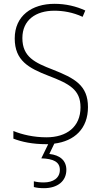

<svg xmlns="http://www.w3.org/2000/svg" viewBox="-20 -744 529 1004"><path d="M327 144C327 96 294 67 238 61L264 7C369 -6 440 -71 440 -184C440 -298 370 -335 256 -380C163 -416 97 -446 97 -545C97 -639 167 -688 264 -688C309 -688 360 -680 412 -656L426 -689C379 -711 324 -724 265 -724C146 -724 57 -661 57 -543C57 -427 130 -388 233 -348C343 -306 401 -275 401 -183C401 -80 328 -26 223 -26C157 -26 96 -40 50 -59V-19C94 -2 150 10 222 10C225 10 228 10 232 10L196 84C258 86 293 102 293 144C293 187 258 210 209 210C189 210 172 208 157 204V234C171 238 189 240 210 240C281 240 327 203 327 144Z"/></svg>

Font: Noto Sans Devanagari UI SemiCondensed ExtraLight
Style: Regular
Weight: 200
Width: 4
Designer: Jelle Bosma - Monotype Design Team
Foundry: Monotype Imaging Inc.
Version: Version 2.004